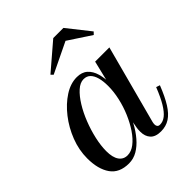

<svg xmlns="http://www.w3.org/2000/svg" viewBox="-193 -808 940 940"><g transform="rotate(-45 277.0 -338.0)"><path d="M158 10Q92 10 61.2 -34Q30.5 -78 30.5 -152.5Q30.5 -210 52.2 -266.2Q74 -322.5 110 -368.5Q146 -414.5 189 -442.2Q232 -470 275.5 -470Q310.5 -470 331.2 -451.2Q352 -432.5 361 -400.8Q370 -369 370 -331Q370 -299 363 -261.5Q356 -224 342.8 -185.8Q329.5 -147.5 310.8 -112.5Q292 -77.5 268.2 -49.8Q244.5 -22 217 -6Q189.5 10 158 10ZM181 -23Q207 -23 232 -42.2Q257 -61.5 279 -94Q301 -126.5 318 -166.5Q335 -206.5 344.5 -249Q354 -291.5 354 -330.5Q354 -363.5 347.5 -387.8Q341 -412 327.5 -425.8Q314 -439.5 292 -439.5Q268 -439.5 243.8 -417.8Q219.5 -396 197.5 -360.2Q175.5 -324.5 158.5 -281.2Q141.5 -238 131.5 -193.5Q121.5 -149 121.5 -111.5Q121.5 -68 137.2 -45.5Q153 -23 181 -23ZM380 10Q342 10 324.2 -9.5Q306.5 -29 306.5 -61Q306.5 -70 307 -76.8Q307.5 -83.5 308.5 -88.5L323 -168L348.5 -246L363 -336L393 -460H491.5L383 -52.5Q381 -44.5 381 -36.5Q381 -28.5 385.2 -22.8Q389.5 -17 400 -17Q420.5 -17 439 -31.5Q457.5 -46 476.5 -77.2Q495.5 -108.5 516 -160.5L535.5 -154Q513 -96.5 490.2 -60.2Q467.5 -24 441 -7Q414.5 10 380 10ZM204 -558 193 -569.5 329.5 -686.5H400L492.5 -569.5L480.5 -557L362.5 -634.5Z"/></g></svg>

Font: Bodoni Moda 11pt Medium
Style: Italic
Weight: 500
Italic angle: -13°
Designer: Owen Earl
Foundry: indestructible type
Version: Version 2.004